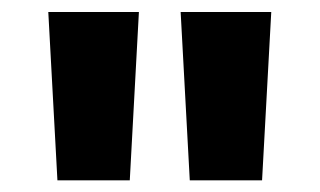

<svg xmlns="http://www.w3.org/2000/svg" viewBox="-20 -748 546 328"><path d="M78.1 -439.9 62.5 -727.5H217.3L201.7 -439.9ZM304.2 -439.9 288.6 -727.5H443.4L427.7 -439.9Z"/></svg>

Font: Inter Display Extra Bold
Style: Regular
Weight: 800
Designer: Rasmus Andersson
Foundry: rsms
Version: Version 4.000;git-4fc901f